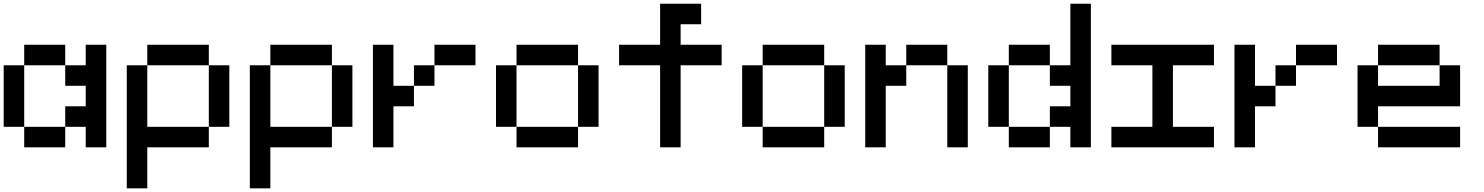

<svg xmlns="http://www.w3.org/2000/svg" viewBox="-20 -798 8040 1040"><path d="M111.1 -111.1H0V-444.4H111.1ZM444.4 -333.3H333.3V-444.4H444.4V-555.6H555.6V0H444.4V-111.1H333.3V-222.2H444.4ZM333.3 0H111.1V-111.1H333.3ZM333.3 -444.4H111.1V-555.6H333.3Z M1111.1 -444.4H777.8V-555.6H1111.1ZM777.8 0V222.2H666.7V-444.4H777.8V-111.1H1111.1V0ZM1222.2 -111.1H1111.1V-444.4H1222.2Z M1777.8 -444.4H1444.4V-555.6H1777.8ZM1444.4 0V222.2H1333.3V-444.4H1444.4V-111.1H1777.8V0ZM1888.9 -111.1H1777.8V-444.4H1888.9Z M2333.3 -333.3H2222.2V-444.4H2333.3ZM2555.6 -444.4H2333.3V-555.6H2555.6ZM2111.1 -222.2V0H2000V-555.6H2111.1V-333.3H2222.2V-222.2Z M2777.8 -111.1H2666.7V-444.4H2777.8ZM3111.1 -444.4H2777.8V-555.6H3111.1ZM3222.2 -111.1H3111.1V-444.4H3222.2ZM3111.1 0H2777.8V-111.1H3111.1Z M3666.7 -555.6H3888.9V-444.4H3666.7V0H3555.6V-444.4H3333.3V-555.6H3555.6V-777.8H3777.8V-666.7H3666.7Z M4111.1 -111.1H4000V-444.4H4111.1ZM4444.4 -444.4H4111.1V-555.6H4444.4ZM4555.6 -111.1H4444.4V-444.4H4555.6ZM4444.4 0H4111.1V-111.1H4444.4Z M4777.8 -333.3V0H4666.7V-555.6H4777.8V-444.4H4888.9V-333.3ZM5222.2 0H5111.1V-444.4H5222.2ZM5111.1 -444.4H4888.9V-555.6H5111.1Z M5444.4 -111.1H5333.3V-444.4H5444.4ZM5777.8 -333.3H5666.7V-444.4H5777.8V-777.8H5888.9V0H5777.8V-111.1H5666.7V-222.2H5777.8ZM5666.7 0H5444.4V-111.1H5666.7ZM5666.7 -444.4H5444.4V-555.6H5666.7Z M6222.2 -444.4H6000V-555.6H6555.6V-444.4H6333.3V-111.1H6555.6V0H6000V-111.1H6222.2Z M7000 -333.3H6888.9V-444.4H7000ZM7222.2 -444.4H7000V-555.6H7222.2ZM6777.8 -222.2V0H6666.7V-555.6H6777.8V-333.3H6888.9V-222.2Z M7777.8 -444.4H7444.4V-555.6H7777.8ZM7444.4 -222.2V-111.1H7333.3V-444.4H7444.4V-333.3H7777.8V-444.4H7888.9V-222.2ZM7888.9 0H7444.4V-111.1H7888.9Z"/></svg>

Font: Pixeloid Mono
Style: Regular
Weight: 400
Monospace: yes
Designer: GGBotNet
Foundry: GGBotNet
Version: 0.5